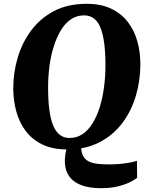

<svg xmlns="http://www.w3.org/2000/svg" viewBox="-20 -773 779 1006"><path d="M510.5 213Q452.5 213 412.5 199.5Q372.5 186 349.8 160Q327 134 321.5 96.2Q316 58.5 327.5 10L405.5 2Q407 32 418.2 49.2Q429.5 66.5 449.8 75Q470 83.5 497.2 86Q524.5 88.5 557.5 88.5Q572.5 88.5 597.5 86.8Q622.5 85 649.8 80.8Q677 76.5 697.5 69.5L698.5 159Q685.5 169 660 181.8Q634.5 194.5 596.8 203.8Q559 213 510.5 213ZM330.5 10Q256 10 202.5 -15.8Q149 -41.5 115.2 -86Q81.5 -130.5 65.5 -188.5Q49.5 -246.5 49.5 -310.5Q49.5 -392.5 72.8 -471Q96 -549.5 143.2 -613.2Q190.5 -677 262.8 -715Q335 -753 434 -753Q509 -753 562.5 -727.5Q616 -702 650 -657.5Q684 -613 699.8 -556Q715.5 -499 715.5 -436.5Q715.5 -353 692.5 -273.2Q669.5 -193.5 622 -129.8Q574.5 -66 502 -28Q429.5 10 330.5 10ZM344.5 -50Q383 -50 413.2 -70.8Q443.5 -91.5 466 -128.5Q488.5 -165.5 503.2 -213.8Q518 -262 525.2 -317.5Q532.5 -373 532.5 -430.5Q532.5 -496 526.2 -544.8Q520 -593.5 507 -626.5Q494 -659.5 472.5 -676Q451 -692.5 420 -692.5Q382 -692.5 351.5 -671.8Q321 -651 298.8 -614Q276.5 -577 261.5 -529.2Q246.5 -481.5 239.2 -427Q232 -372.5 232 -316.5Q232 -250 238.2 -200.2Q244.5 -150.5 258 -117Q271.5 -83.5 293 -66.8Q314.5 -50 344.5 -50Z"/></svg>

Font: Merriweather 20pt Black
Style: Italic
Weight: 900
Italic angle: -7.8°
Version: Version 2.101